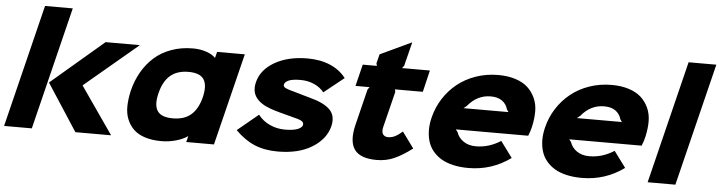

<svg xmlns="http://www.w3.org/2000/svg" viewBox="-50 -1070 4909 1310"><g transform="rotate(5 2405.0 -414.5)"><path d="M401.9 -839.8 194.8 0H4.9L211.9 -839.8ZM515.1 -320.8 737.8 0H493.2L284.2 -321.8L645 -629.9H879.9L515.1 -323.2Z M1338.4 -313Q1358.4 -394.5 1332.3 -435.8Q1306.2 -477.1 1226.6 -477.1Q1147.5 -477.1 1100.6 -435.5Q1053.7 -394 1034.7 -313Q1014.6 -233.4 1040.8 -192.6Q1066.9 -151.9 1146.5 -151.9Q1226.1 -151.9 1272.2 -192.6Q1318.4 -233.4 1338.4 -313ZM1598.6 -629.9 1442.4 1H1252.4L1262.7 -39.1H1260.7Q1229.5 -17.1 1181.2 -3.7Q1132.8 9.8 1081.5 9.8Q1018.1 9.8 969.7 -5.9Q921.4 -21.5 891.8 -50.3Q862.3 -79.1 846.2 -119.1Q830.1 -159.2 831.1 -208Q832 -256.8 844.7 -313Q862.3 -384.8 896 -443.6Q929.7 -502.4 978.8 -546.4Q1027.8 -590.3 1095.5 -614.7Q1163.1 -639.2 1242.7 -639.2Q1292.5 -639.2 1334.5 -625Q1376.5 -610.8 1396.5 -588.9H1398.4L1408.7 -629.9Z M2229.5 -192.9Q2207.5 -104 2115 -46.4Q2022.5 11.2 1879.4 11.2Q1789.6 11.2 1720.9 -17.3Q1652.3 -45.9 1588.4 -109.9L1731.4 -228Q1762.7 -187 1811.3 -164.6Q1859.9 -142.1 1914.6 -142.1Q1971.7 -142.1 2001.7 -153.8Q2031.7 -165.5 2035.6 -183.1Q2039.6 -197.8 2027.6 -208Q2015.6 -218.3 1974.6 -228Q1969.7 -229 1923.3 -241.7Q1877 -254.4 1869.6 -255.9Q1851.6 -260.7 1836.4 -265.4Q1821.3 -270 1803.7 -276.4Q1786.1 -282.7 1772.2 -289.6Q1758.3 -296.4 1744.4 -305.7Q1730.5 -314.9 1720.2 -325.2Q1710 -335.4 1701.7 -348.4Q1693.4 -361.3 1689.5 -376Q1685.5 -390.6 1685.5 -408.4Q1685.5 -426.3 1690.4 -445.8Q1711.4 -533.2 1803 -586.2Q1894.5 -639.2 2028.3 -639.2Q2116.2 -639.2 2183.3 -610.4Q2250.5 -581.5 2291.5 -527.8L2154.3 -418Q2128.4 -451.2 2085.9 -470Q2043.5 -488.8 1993.7 -488.8Q1937.5 -488.8 1911.6 -477.1Q1885.7 -465.3 1882.3 -448.2Q1878.4 -433.1 1897.9 -423.8Q1917.5 -414.6 1971.2 -400.9Q1978.5 -398.4 2019.8 -386.7Q2061 -375 2064.5 -374Q2163.6 -348.6 2205.1 -306.4Q2246.6 -264.2 2229.5 -192.9Z M2719.2 -199.2 2799.3 -89.8Q2730.5 -38.1 2675.8 -14.2Q2621.1 9.8 2557.6 9.8Q2444.3 9.8 2404.5 -46.1Q2364.7 -102.1 2392.6 -216.8L2453.6 -463.9L2466.3 -481H2369.6L2406.2 -629.9H2503.4L2498.5 -647L2514.6 -710L2729.5 -811L2688.5 -647L2675.3 -629.9H2866.2L2830.6 -481H2639.6L2643.6 -463.9L2582.5 -217.8Q2574.7 -185.1 2585.9 -168.5Q2597.2 -151.9 2621.6 -151.9Q2645 -151.9 2668 -163.1Q2690.9 -174.3 2719.2 -199.2Z M3117.2 -394H3424.8L3413.1 -411.1Q3402.8 -448.2 3373.3 -469.2Q3343.8 -490.2 3295.9 -490.2Q3202.6 -490.2 3138.2 -411.1ZM3594.2 -311Q3587.9 -280.3 3573.2 -245.1H3077.1L3090.8 -228Q3102.5 -190.4 3137.5 -166.3Q3172.4 -142.1 3223.1 -142.1Q3312.5 -142.1 3393.1 -193.8L3474.1 -84Q3345.2 9.8 3185.1 9.8Q3126.5 9.8 3078.9 -1.5Q3031.2 -12.7 2997.3 -33.4Q2963.4 -54.2 2939.9 -83.3Q2916.5 -112.3 2905.8 -148.2Q2895 -184.1 2894.8 -225.1Q2894.5 -266.1 2905.8 -311Q2922.9 -381.3 2961.2 -441.4Q2999.5 -501.5 3054.2 -545.7Q3108.9 -589.8 3180.9 -615Q3252.9 -640.1 3334 -640.1Q3400.4 -640.1 3452.4 -623.3Q3504.4 -606.4 3536.6 -576.7Q3568.8 -546.9 3587.4 -505.6Q3606 -464.4 3606.2 -415.3Q3606.4 -366.2 3594.2 -311Z M3894 -394H4201.7L4189.9 -411.1Q4179.7 -448.2 4150.1 -469.2Q4120.6 -490.2 4072.8 -490.2Q3979.5 -490.2 3915 -411.1ZM4371.1 -311Q4364.7 -280.3 4350.1 -245.1H3854L3867.7 -228Q3879.4 -190.4 3914.3 -166.3Q3949.2 -142.1 4000 -142.1Q4089.4 -142.1 4169.9 -193.8L4251 -84Q4122.1 9.8 3961.9 9.8Q3903.3 9.8 3855.7 -1.5Q3808.1 -12.7 3774.2 -33.4Q3740.2 -54.2 3716.8 -83.3Q3693.4 -112.3 3682.6 -148.2Q3671.9 -184.1 3671.6 -225.1Q3671.4 -266.1 3682.6 -311Q3699.7 -381.3 3738 -441.4Q3776.4 -501.5 3831.1 -545.7Q3885.7 -589.8 3957.8 -615Q4029.8 -640.1 4110.8 -640.1Q4177.2 -640.1 4229.2 -623.3Q4281.2 -606.4 4313.5 -576.7Q4345.7 -546.9 4364.3 -505.6Q4382.8 -464.4 4383.1 -415.3Q4383.3 -366.2 4371.1 -311Z M4809.6 -839.8 4602.5 0H4412.6L4619.6 -839.8Z"/></g></svg>

Font: Sinkin Sans 800 Black Italic
Style: Regular
Weight: 900
Italic angle: -112°
Designer: Keith Bates
Foundry: K-Type
Version: Sinkin Sans (version 1.0)  by Keith Bates   •   © 2014   www